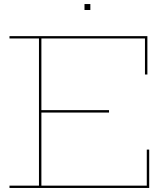

<svg xmlns="http://www.w3.org/2000/svg" viewBox="-20 -931 818 951"><path d="M520 -385.5V-373.5H179V-385.5ZM707 -190H719V0H27V-11.5H173V-740.5H27V-752H710V-562H698V-740.5H185V-11.5H707ZM398.5 -911H427.5V-881.5H398.5Z"/></svg>

Font: Hepta Slab ExtraLight Thin
Style: Regular
Weight: 250
Version: Version 1.102